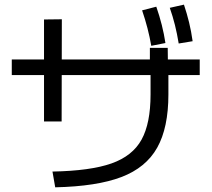

<svg xmlns="http://www.w3.org/2000/svg" viewBox="-20 -802 904 820"><path d="M623 -398.4V-515.6H620.1V-597.7H696.3L697.3 -515.6H699.2V-398.4Q699.2 -256.8 651.4 -171.4Q603.5 -85.9 498.5 -45.9Q393.6 -5.9 215.8 -2L204.1 -69.3Q366.2 -72.3 456.1 -104Q545.9 -135.7 584.5 -205.6Q623 -275.4 623 -398.4ZM168 -718.8 244.1 -719.7 243.2 -283.2H168ZM30.3 -547.9H833V-481.4H30.3ZM586.9 -757.8 647.5 -773.4Q674.8 -695.3 686.5 -618.2L626 -606.4Q613.3 -680.7 586.9 -757.8ZM705.1 -768.6 765.6 -782.2Q778.3 -744.1 787.6 -706.1Q796.9 -668 802.7 -626L743.2 -616.2Q736.3 -658.2 727.1 -695.3Q717.8 -732.4 705.1 -768.6Z"/></svg>

Font: Pretendard GOV Variable
Style: Regular
Weight: 400
Designer: Base glyphs from Inter by Rasmus Andersson; Hangul glyphs from Noto Sans CJK(Source Han Sans) by Jang Soo-young and Kang
Foundry: Kil Hyung-jin
Version: Version 1.307;Glyphs 3.2 (3192)